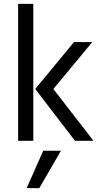

<svg xmlns="http://www.w3.org/2000/svg" viewBox="-20 -723 520 986"><path d="M151 -703V0H73V-703ZM117 243 202 51H293L182 243ZM254 -266 460 0H365L161 -266L360 -507H454Z"/></svg>

Font: Hind Regular
Style: Regular
Weight: 400
Designer: Manushi Parikh, Satya Rajpurohit
Foundry: Indian Type Foundry
Version: Version 1.201;PS 1.0;hotconv 1.0.78;makeotf.lib2.5.61930; tt